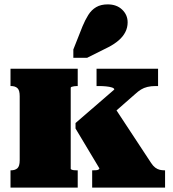

<svg xmlns="http://www.w3.org/2000/svg" viewBox="-20 -857 792 877"><path d="M70 -125V-418Q70 -445 59.5 -454.5Q49 -464 30 -464H28V-543H335V-464H331Q325 -464 318.5 -463Q312 -462 307.5 -460.5Q303 -459 303 -456V-86Q303 -84 307.5 -82Q312 -80 318.5 -79.5Q325 -79 331 -79H335V0H28V-79H30Q49 -79 59.5 -88.5Q70 -98 70 -125ZM734 0H401V-79H405Q412 -79 419 -79.5Q426 -80 430 -82.5Q434 -85 434 -88L325 -270V-295L502 -448Q502 -454 491 -457.5Q480 -461 464 -462.5Q448 -464 433 -464H421V-543H702V-464H691Q670 -464 653.5 -460Q637 -456 624 -448Q611 -440 597 -427L427 -278L489 -388L670 -113Q679 -99 689 -91.5Q699 -84 709.5 -81.5Q720 -79 732 -79H734ZM357 -737Q369 -766 383.5 -789Q398 -812 419.5 -824.5Q441 -837 472 -837Q513 -837 538 -813Q563 -789 563 -755Q563 -731 552.5 -710.5Q542 -690 522.5 -673Q503 -656 476 -642L378 -593H315V-631Z"/></svg>

Font: Roboto Serif Black
Style: Regular
Weight: 900
Designer: Greg Gazdowicz
Foundry: Commercial Type
Version: Version 1.008